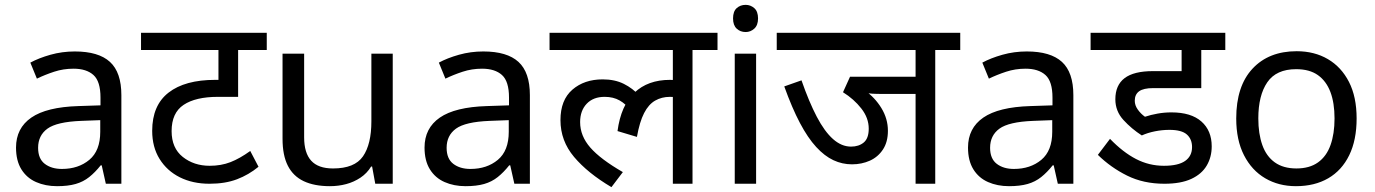

<svg xmlns="http://www.w3.org/2000/svg" viewBox="-20 -757 5663 791"><path d="M288 -545Q386 -545 433 -502Q480 -459 480 -365V0H416L399 -76H395Q372 -47 347.5 -27.5Q323 -8 291.5 1Q260 10 215 10Q167 10 128.5 -7Q90 -24 68 -59.5Q46 -95 46 -149Q46 -229 109 -272.5Q172 -316 303 -320L394 -323V-355Q394 -422 365 -448Q336 -474 283 -474Q241 -474 203 -461.5Q165 -449 132 -433L105 -499Q140 -518 188 -531.5Q236 -545 288 -545ZM314 -259Q214 -255 175.5 -227Q137 -199 137 -148Q137 -103 164.5 -82Q192 -61 235 -61Q303 -61 348 -98.5Q393 -136 393 -214V-262Z M1079 -551H961V-358H878Q786 -358 736.5 -325Q687 -292 687 -217Q687 -147 733 -110.5Q779 -74 844 -74Q891 -74 929.5 -89Q968 -104 1011 -135L1045 -70Q1005 -37 956.5 -18.5Q908 0 843 0Q774 0 721 -26.5Q668 -53 637.5 -102Q607 -151 607 -218Q607 -323 674.5 -375.5Q742 -428 867 -428H909L880 -404V-551H561V-622H1079Z M1598 -536V0H1526L1513 -71H1509Q1492 -43 1465 -25Q1438 -7 1406 1.5Q1374 10 1339 10Q1275 10 1231.5 -10.5Q1188 -31 1166 -74Q1144 -117 1144 -185V-536H1233V-191Q1233 -127 1262 -95Q1291 -63 1352 -63Q1441 -63 1475.5 -113Q1510 -163 1510 -257V-536Z M1971 -545Q2069 -545 2116 -502Q2163 -459 2163 -365V0H2099L2082 -76H2078Q2055 -47 2030.5 -27.5Q2006 -8 1974.5 1Q1943 10 1898 10Q1850 10 1811.5 -7Q1773 -24 1751 -59.5Q1729 -95 1729 -149Q1729 -229 1792 -272.5Q1855 -316 1986 -320L2077 -323V-355Q2077 -422 2048 -448Q2019 -474 1966 -474Q1924 -474 1886 -461.5Q1848 -449 1815 -433L1788 -499Q1823 -518 1871 -531.5Q1919 -545 1971 -545ZM1997 -259Q1897 -255 1858.5 -227Q1820 -199 1820 -148Q1820 -103 1847.5 -82Q1875 -61 1918 -61Q1986 -61 2031 -98.5Q2076 -136 2076 -214V-262Z M2244 -551V-622H2936V-551H2833V0H2752V-379L2796 -347Q2780 -354 2766 -356Q2752 -358 2740 -358Q2706 -358 2679 -342.5Q2652 -327 2633.5 -291Q2615 -255 2604 -193L2524 -217Q2538 -322 2593.5 -375Q2649 -428 2740 -428Q2760 -428 2777 -425Q2794 -422 2806 -418L2809 -396L2752 -415V-551ZM2576 -304Q2559 -328 2533 -343Q2507 -358 2471 -358Q2424 -358 2397 -329.5Q2370 -301 2370 -254Q2370 -197 2412 -149Q2454 -101 2546 -48L2499 14Q2401 -44 2345 -110.5Q2289 -177 2289 -262Q2289 -345 2338 -387.5Q2387 -430 2463 -430Q2513 -430 2550 -411.5Q2587 -393 2614 -363Z M3095 -536V0H3007V-536ZM3052 -737Q3072 -737 3087.5 -723.5Q3103 -710 3103 -681Q3103 -653 3087.5 -639Q3072 -625 3052 -625Q3030 -625 3015 -639Q3000 -653 3000 -681Q3000 -710 3015 -723.5Q3030 -737 3052 -737Z M3833 -551V0H3752V-370H3615Q3589 -370 3573.5 -371Q3558 -372 3549 -375L3542 -385Q3584 -356 3611 -312Q3638 -268 3638 -218Q3638 -172 3617.5 -141Q3597 -110 3563.5 -95Q3530 -80 3490 -80Q3450 -80 3413.5 -97Q3377 -114 3342.5 -151.5Q3308 -189 3275.5 -250.5Q3243 -312 3211 -401L3282 -426Q3313 -337 3345 -276Q3377 -215 3412 -184Q3447 -153 3486 -153Q3518 -153 3538.5 -170Q3559 -187 3559 -227Q3559 -271 3528.5 -310Q3498 -349 3453 -377L3482 -441H3752V-551H3180V-622H3936V-551Z M4210 -545Q4308 -545 4355 -502Q4402 -459 4402 -365V0H4338L4321 -76H4317Q4294 -47 4269.5 -27.5Q4245 -8 4213.5 1Q4182 10 4137 10Q4089 10 4050.5 -7Q4012 -24 3990 -59.5Q3968 -95 3968 -149Q3968 -229 4031 -272.5Q4094 -316 4225 -320L4316 -323V-355Q4316 -422 4287 -448Q4258 -474 4205 -474Q4163 -474 4125 -461.5Q4087 -449 4054 -433L4027 -499Q4062 -518 4110 -531.5Q4158 -545 4210 -545ZM4236 -259Q4136 -255 4097.5 -227Q4059 -199 4059 -148Q4059 -103 4086.5 -82Q4114 -61 4157 -61Q4225 -61 4270 -98.5Q4315 -136 4315 -214V-262Z M4798 -222Q4768 -222 4738 -216Q4708 -210 4684 -199Q4642 -226 4608.5 -262.5Q4575 -299 4575 -348Q4575 -406 4613 -435Q4651 -464 4730 -464H4848V-551H4473V-622H5028V-551H4929V-394H4731Q4691 -394 4673 -381Q4655 -368 4655 -342Q4655 -323 4667.5 -305.5Q4680 -288 4697 -276Q4721 -284 4749 -289Q4777 -294 4806 -294Q4887 -294 4929.5 -256.5Q4972 -219 4972 -154Q4972 -110 4951.5 -75Q4931 -40 4888 -20Q4845 0 4777 0Q4691 0 4623.5 -33.5Q4556 -67 4503 -119L4553 -185Q4606 -130 4660 -102Q4714 -74 4775 -74Q4834 -74 4862.5 -94Q4891 -114 4891 -151Q4891 -184 4869.5 -203Q4848 -222 4798 -222Z M5569 -269Q5569 -180 5538.5 -117.5Q5508 -55 5452 -22.5Q5396 10 5319 10Q5248 10 5192.5 -22.5Q5137 -55 5105 -117.5Q5073 -180 5073 -269Q5073 -402 5140 -474Q5207 -546 5322 -546Q5395 -546 5450.5 -513.5Q5506 -481 5537.5 -419.5Q5569 -358 5569 -269ZM5164 -269Q5164 -206 5180.5 -159.5Q5197 -113 5232 -88Q5267 -63 5321 -63Q5375 -63 5410 -88Q5445 -113 5461.5 -159.5Q5478 -206 5478 -269Q5478 -333 5461 -378Q5444 -423 5409.5 -447.5Q5375 -472 5320 -472Q5238 -472 5201 -418Q5164 -364 5164 -269Z"/></svg>

Font: hindi115
Style: Book
Weight: 400
Designer: Jelle Bosma - Monotype Design Team
Foundry: Monotype Imaging Inc.
Version: Version 2.003